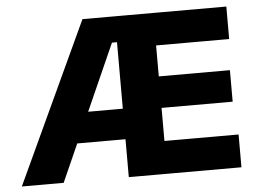

<svg xmlns="http://www.w3.org/2000/svg" viewBox="-48 -700 1018 760"><g transform="rotate(-5 461.0 -319.5)"><path d="M8.9 0 305.6 -639H463.3L462.6 -536.1H413.8L175.1 0ZM172 -150.6V-271.9H459.7V-150.6ZM479.4 0V-130.3H881.5V0ZM433.9 0V-639H586.9V0ZM523.7 -261.7V-386.9H869.5V-261.7ZM479.3 -509.9V-639H877.3V-509.9Z"/></g></svg>

Font: Anek Gurmukhi Medium
Style: Regular
Weight: 500
Designer: Sarang Kulkarni (Gurmukhi), Yesha Goshar (Latin)
Foundry: Ek Type
Version: Version 1.003